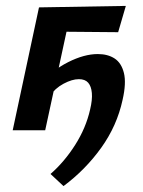

<svg xmlns="http://www.w3.org/2000/svg" viewBox="-20 -441 483 650"><path d="M195 189 151 148Q198 107 234.5 49.5Q271 -8 285 -70Q293 -103 291 -126Q289 -149 278.5 -161Q268 -173 247 -173Q224 -173 195 -157.5Q166 -142 148 -115L108 -150Q156 -203 210.5 -230.5Q265 -258 311 -258Q345 -258 368 -243Q391 -228 399.5 -194Q408 -160 395 -103Q376 -15 322.5 59.5Q269 134 195 189ZM23 0 112 -416H223L133 0ZM151 -334 112 -416 406 -421 380 -332Z"/></svg>

Font: Ysabeau Infant
Style: Bold Italic
Weight: 700
Italic angle: -12°
Designer: Christian Thalmann (Catharsis Fonts)
Version: Version 2.001;gftools[0.9.30]; featfreeze: ss01,ss02,lnum